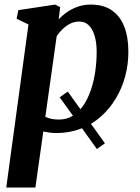

<svg xmlns="http://www.w3.org/2000/svg" viewBox="-20 -586 628 860"><path d="M450 56 414 81.5 247.5 -150 283.5 -176ZM8 254 107.5 -476.5 54.5 -502 62 -540.5 227 -565.5 249.5 -554 243 -499Q258.5 -516.5 280 -531.5Q301.5 -546.5 328.2 -556Q355 -565.5 387 -565.5Q443 -565.5 480.2 -540.2Q517.5 -515 536.2 -467.8Q555 -420.5 555 -354.5Q555 -298 540.8 -244.5Q526.5 -191 498.8 -144.8Q471 -98.5 431.8 -63.8Q392.5 -29 342 -9.5Q291.5 10 232 10Q218 10 203 8Q188 6 174 3L138.5 254ZM183 -63Q195.5 -56.5 210.5 -53.5Q225.5 -50.5 244 -50.5Q280 -50.5 307.5 -68.2Q335 -86 355 -116.2Q375 -146.5 388 -185.8Q401 -225 407 -268.2Q413 -311.5 413 -354.5Q413 -393.5 404.2 -424Q395.5 -454.5 378.5 -472Q361.5 -489.5 335 -489.5Q313 -489.5 294 -479.8Q275 -470 260 -455.2Q245 -440.5 234 -424.5Z"/></svg>

Font: Merriweather 24pt
Style: Bold Italic
Weight: 700
Italic angle: -7.8°
Designer: Eben Sorkin
Foundry: Eben Sorkin
Version: Version 2.101